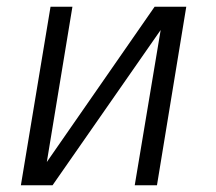

<svg xmlns="http://www.w3.org/2000/svg" viewBox="-20 -550 640 570"><path d="M42 0 130 -530H195L119 -69L439 -530H533L446 0H380L457 -461L136 0Z"/></svg>

Font: Iosevka Slab LtExObl
Style: Regular
Weight: 300
Width: 7
Italic angle: -9°
Monospace: yes
Designer: Belleve Invis
Foundry: Belleve Invis
Version: Version 11.1.0; ttfautohint (v1.8.3)